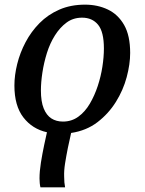

<svg xmlns="http://www.w3.org/2000/svg" viewBox="-20 -566 622 826"><path d="M154 240Q152 232 151 222Q150 212 150 202Q150 171 156 133.5Q162 96 170 58L182 3Q119 -11 80.5 -61Q42 -111 42 -198Q42 -242 54 -290.5Q66 -339 90 -384.5Q114 -430 150 -466.5Q186 -503 235 -524.5Q284 -546 346 -546Q400 -546 444 -525Q488 -504 514 -458.5Q540 -413 540 -338Q540 -290 525 -234Q510 -178 478.5 -127.5Q447 -77 399.5 -40.5Q352 -4 286 6L272 70Q265 105 260 136.5Q255 168 256 194Q256 207 257 218.5Q258 230 260 240ZM251 -43Q288 -43 317 -64Q346 -85 366.5 -120Q387 -155 400.5 -196Q414 -237 420.5 -279Q427 -321 427 -357Q427 -429 402 -459.5Q377 -490 333 -490Q295 -490 266.5 -469Q238 -448 216.5 -414Q195 -380 182 -338.5Q169 -297 162.5 -254.5Q156 -212 156 -177Q156 -129 168 -99.5Q180 -70 201 -56.5Q222 -43 251 -43Z"/></svg>

Font: ET Text
Style: Italic
Weight: 470
Italic angle: -12°
Designer: Monotype Design Team
Foundry: Monotype Imaging Inc.
Version: Version 2.009